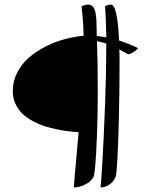

<svg xmlns="http://www.w3.org/2000/svg" viewBox="-20 -736 650 843"><path d="M466.8 -715.8Q495.6 -715.8 502.9 -558.1Q548.8 -543 585.9 -524.9Q583 -518.1 567.1 -508.1Q551.3 -498 544.9 -498Q542.5 -498 537.4 -500.5Q532.2 -502.9 521.5 -509Q510.7 -515.1 503.9 -519Q504.9 -502 504.9 -467.8Q504.9 -324.2 501.7 -205.6Q498.5 -86.9 495.1 -31Q491.7 24.9 488.8 37.1Q480.5 60.1 461.7 73.5Q442.9 86.9 420.9 86.9Q423.3 81.1 429.4 -21.7Q435.5 -124.5 441.2 -276.6Q446.8 -428.7 446.8 -541V-544.9Q424.3 -551.8 405.8 -555.2Q409.2 -468.3 409.2 -334Q409.2 -231 405.8 -143.6Q402.3 -56.2 398.7 -13.9Q395 28.3 392.1 37.1Q383.8 58.1 357.2 72.5Q330.6 86.9 304.2 86.9Q306.6 50.3 314.2 -32Q321.8 -114.3 325.2 -155.8Q305.2 -156.7 283.7 -159.2Q262.2 -161.6 232.7 -167.5Q203.1 -173.3 177 -181.6Q150.9 -189.9 124.5 -204.1Q98.1 -218.3 79.1 -236.1Q60.1 -253.9 48.1 -279.8Q36.1 -305.7 36.1 -335.9Q36.1 -378.9 55.4 -417Q74.7 -455.1 106.2 -482.4Q137.7 -509.8 178.5 -530.8Q219.2 -551.8 262 -563.5Q304.7 -575.2 347.2 -579.1Q345.7 -648.4 337.9 -708Q354 -715.8 367.2 -715.8Q379.9 -715.8 387.9 -706.8Q396 -697.8 399.2 -680.2Q402.3 -662.6 403.3 -647.5Q404.3 -632.3 404.3 -609.9Q404.3 -587.4 404.8 -578.1Q413.1 -577.6 428 -575Q442.9 -572.3 446.8 -571.8Q445.3 -660.6 440.9 -708Q452.6 -715.8 466.8 -715.8Z"/></svg>

Font: Dancing Script OT
Style: Regular
Weight: 400
Foundry: Pablo Impallari. www.impallari.com
Version: Version 1.000